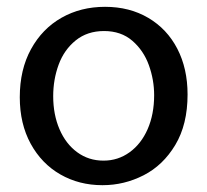

<svg xmlns="http://www.w3.org/2000/svg" viewBox="-20 -517 608 563"><path d="M280 26Q212 26 157 -5.5Q102 -37 70 -95.5Q38 -154 38 -232Q38 -313 71 -373Q104 -433 160.5 -465Q217 -497 288 -497Q360 -497 415 -464.5Q470 -432 500 -374Q530 -316 530 -240Q530 -152 494 -92Q458 -32 401 -3Q344 26 281 26ZM284 -46Q326 -46 360 -70.5Q394 -95 413 -138.5Q432 -182 432 -238Q432 -283 416.5 -326Q401 -369 368 -397.5Q335 -426 285 -426Q236 -426 202 -398.5Q168 -371 152 -327.5Q136 -284 136 -235Q136 -181 154.5 -138Q173 -95 206.5 -70.5Q240 -46 283 -46Z"/></svg>

Font: LINE Seed Sans KR Regular
Style: Regular
Weight: 400
Designer: LINE VX Design & Sandoll Inc & Dalton Maag Ltd
Foundry: Sandoll Inc.
Version: Version 1.000